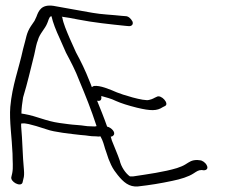

<svg xmlns="http://www.w3.org/2000/svg" viewBox="-20 -660 823 690"><path d="M21 -25C15 -7 55 14 61 -4L64 -17C67 -26 67 -37 66 -50C61 -100 61 -153 56 -206V-216H57C73 -219 93 -211 110 -207L148 -195C175 -185 234 -179 269 -175C300 -173 300 -170 325 -170C332 -169 337 -169 341 -170L347 -158C354 -142 356 -128 361 -116L370 -89C376 -74 382 -60 391 -47L403 -31C423 -6 444 13 476 10C520 5 557 -1 599 -10C629 -16 658 -25 676 -37C687 -44 693 -49 705 -49L712 -48C723 -48 729 -55 723 -66C719 -75 707 -84 698 -84L689 -85C668 -85 661 -78 646 -69C638 -64 628 -60 616 -56C570 -42 511 -34 458 -26H447C431 -37 415 -61 410 -84C403 -105 392 -129 382 -155L378 -169C382 -169 386 -171 388 -174C397 -184 380 -202 365 -205C355 -234 338 -276 329 -298C345 -295 345 -305 344 -315C363 -309 377 -307 397 -297C415 -289 440 -281 472 -273C522 -261 544 -261 565 -275L573 -279C590 -287 559 -322 543 -312C533 -308 530 -304 516 -301C498 -295 416 -321 400 -328C374 -339 340 -354 317 -351C314 -350 313 -348 310 -347C307 -354 305 -362 301 -370C287 -406 271 -439 253 -472L231 -521C219 -549 207 -577 204 -597L202 -600C217 -598 242 -594 260 -590C316 -579 374 -573 432 -567L444 -566C454 -566 460 -573 456 -583C450 -594 441 -602 431 -602L418 -603C382 -607 345 -608 312 -614C265 -622 218 -631 172 -639C129 -645 119 -622 111 -600L104 -585C101 -580 96 -573 91 -566C74 -540 75 -525 63 -484C47 -410 24 -354 17 -276C13 -226 23 -162 25 -108C25 -80 28 -58 24 -38ZM57 -252C57 -272 60 -290 63 -310C80 -366 88 -404 103 -463C108 -488 112 -506 116 -515C122 -539 142 -556 150 -577C153 -583 156 -598 162 -601C163 -601 164 -601 165 -602C170 -579 181 -551 195 -521L217 -471C235 -437 251 -407 265 -370C288 -315 307 -268 327 -207C326 -206 324 -206 323 -206C320 -205 315 -206 308 -206C286 -206 285 -209 254 -211C236 -212 217 -215 194 -218C144 -225 114 -242 69 -250Z"/></svg>

Font: Stray Cat
Style: OpSuObl
Weight: 400
Version: Version 1.0